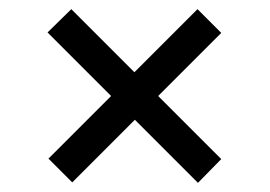

<svg xmlns="http://www.w3.org/2000/svg" viewBox="-20 -440 590 420"><path d="M464 -368 326 -230 464 -92 413 -40 275 -178 138 -41 86 -93 223 -230 84 -369 136 -420 274 -282 412 -420Z"/></svg>

Font: EauTestText Semibold
Style: Regular
Weight: 600
Designer: Christian Thalmann (Catharsis Fonts)
Version: Version 0.001;PS 000.001;hotconv 1.0.88;makeotf.lib2.5.64775